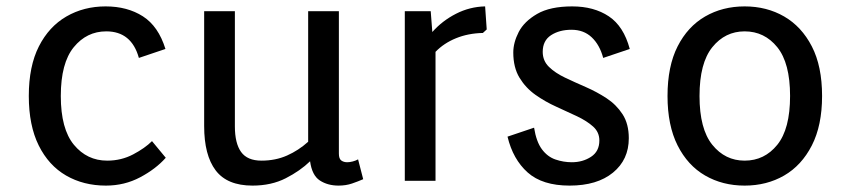

<svg xmlns="http://www.w3.org/2000/svg" viewBox="-20 -565 2659 600"><path d="M311 15Q241 15 186.5 -16.5Q132 -48 101 -110.5Q70 -173 70 -265Q70 -358 101.5 -420Q133 -482 187.5 -513.5Q242 -545 310 -545Q378 -545 426.5 -514Q475 -483 497 -412L414 -384Q391 -467 312 -467Q251 -467 210.5 -417.5Q170 -368 170 -265Q170 -162 211 -112.5Q252 -63 315 -63Q359 -63 396 -82.5Q433 -102 455 -124L498 -72Q467 -37 418 -11Q369 15 311 15Z M769 15Q690 15 654 -32.5Q618 -80 618 -171V-530H714V-170Q714 -117 733.5 -90Q753 -63 797 -63Q841 -63 877 -79Q913 -95 943 -122V-530H1039V-85Q1039 -69 1046.5 -63.5Q1054 -58 1065 -58Q1073 -58 1082.5 -60.5Q1092 -63 1099 -67L1115 -5Q1099 2 1080 8.5Q1061 15 1038 15Q1004 15 979.5 -1Q955 -17 949 -61Q918 -31 873 -8Q828 15 769 15Z M1245 0V-530H1326L1331 -465Q1362 -500 1405 -522Q1448 -544 1496 -545L1501 -473L1489 -462Q1443 -461 1405 -445.5Q1367 -430 1341 -403V0Z M1760 15Q1675 15 1629 -26Q1583 -67 1566 -138L1649 -166Q1656 -122 1673.5 -98.5Q1691 -75 1716 -66.5Q1741 -58 1767 -58Q1801 -58 1827 -75Q1853 -92 1853 -126Q1853 -152 1833.5 -169.5Q1814 -187 1783.5 -201.5Q1753 -216 1718.5 -231.5Q1684 -247 1653.5 -268.5Q1623 -290 1603.5 -322Q1584 -354 1584 -401Q1584 -432 1601 -465Q1618 -498 1658.5 -521.5Q1699 -545 1768 -545Q1836 -545 1882.5 -514Q1929 -483 1948 -412L1865 -384Q1854 -425 1829 -448.5Q1804 -472 1766 -472Q1728 -472 1702 -455Q1676 -438 1676 -403Q1676 -375 1695.5 -356Q1715 -337 1745.5 -322.5Q1776 -308 1810.5 -293Q1845 -278 1875.5 -258Q1906 -238 1925.5 -208Q1945 -178 1945 -133Q1945 -66 1895.5 -25.5Q1846 15 1760 15Z M2307 15Q2238 15 2183.5 -16.5Q2129 -48 2097.5 -110.5Q2066 -173 2066 -265Q2066 -358 2097.5 -420Q2129 -482 2183.5 -513.5Q2238 -545 2307 -545Q2376 -545 2430.5 -513.5Q2485 -482 2517 -420Q2549 -358 2549 -265Q2549 -173 2517 -110.5Q2485 -48 2430.5 -16.5Q2376 15 2307 15ZM2307 -63Q2369 -63 2409 -112.5Q2449 -162 2449 -265Q2449 -368 2409 -417.5Q2369 -467 2307 -467Q2246 -467 2206 -417.5Q2166 -368 2166 -265Q2166 -162 2206 -112.5Q2246 -63 2307 -63Z"/></svg>

Font: Orienta
Style: Regular
Weight: 400
Designer: Eduardo Rodriguez Tunni
Foundry: Eduardo Rodriguez Tunni
Version: Version 1.002; ttfautohint (v1.8.4.7-5d5b);gftools[0.9.23]